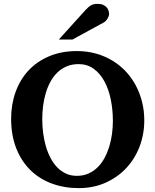

<svg xmlns="http://www.w3.org/2000/svg" viewBox="-20 -949 796 985"><path d="M559.1 -328.1Q559.1 -386.7 548.1 -439.7Q537.1 -492.7 515.1 -532.7Q493.2 -572.8 460.2 -596.4Q427.2 -620.1 383.8 -620.1Q349.1 -620.1 321.8 -608.4Q294.4 -596.7 273.7 -576.4Q252.9 -556.2 238.3 -528.8Q223.6 -501.5 214.4 -470Q205.1 -438.5 200.9 -404.5Q196.8 -370.6 196.8 -336.9Q196.8 -301.3 201.4 -266.1Q206.1 -231 215.3 -198.7Q224.6 -166.5 239.3 -138.7Q253.9 -110.8 273.4 -90.6Q293 -70.3 318.1 -58.6Q343.3 -46.9 374 -46.9Q407.2 -46.9 434.1 -58.8Q460.9 -70.8 481.4 -91.3Q502 -111.8 516.6 -139.2Q531.2 -166.5 540.8 -197.8Q550.3 -229 554.7 -262.5Q559.1 -295.9 559.1 -328.1ZM720.2 -332Q720.2 -260.3 696 -197Q671.9 -133.8 627.4 -86.4Q583 -39.1 521 -11.5Q459 16.1 383.8 16.1Q309.1 16.1 245.4 -7.6Q181.6 -31.2 135.5 -76.7Q89.4 -122.1 63.2 -188.5Q37.1 -254.9 37.1 -339.8Q37.1 -413.6 60.1 -477.3Q83 -541 126.2 -587.4Q169.4 -633.8 232.2 -660.4Q294.9 -687 375 -687Q426.8 -687 472.7 -674.1Q518.6 -661.1 556.9 -637.9Q595.2 -614.7 625.5 -582.3Q655.8 -549.8 676.8 -510.3Q697.8 -470.7 709 -425.5Q720.2 -380.4 720.2 -332ZM539.6 -876.5Q539.6 -871.6 537.4 -865.5Q535.2 -859.4 531.7 -853.5Q528.3 -847.7 523.4 -842.5Q518.6 -837.4 513.7 -834.5L351.6 -746.1H281.7L418.5 -897.5Q427.2 -906.7 434.3 -912.8Q441.4 -918.9 448.5 -922.6Q455.6 -926.3 463.4 -927.7Q471.2 -929.2 481.4 -929.2Q497.6 -929.2 508.5 -924.3Q519.5 -919.4 526.6 -911.9Q533.7 -904.3 536.6 -894.8Q539.6 -885.3 539.6 -876.5Z"/></svg>

Font: Charis SIL Viet
Style: Bold
Weight: 700
Foundry: SIL International
Version: Version 5.000